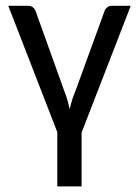

<svg xmlns="http://www.w3.org/2000/svg" viewBox="-20 -498 492 679"><path d="M268.6 -29.3V161.1H182.6V-30.8L9.3 -477.5H80.1Q89.8 -477.5 96.2 -472.2Q102.5 -466.8 105.5 -460L208 -174.3Q214.4 -158.7 218.8 -143.1Q223.1 -127.4 226.6 -111.8Q230 -127.4 234.6 -143.1Q239.3 -158.7 246.1 -174.3L350.1 -460Q353 -467.3 359.6 -472.4Q366.2 -477.5 374.5 -477.5H442.4Z"/></svg>

Font: Carlito
Style: Regular
Weight: 400
Designer: Lukasz Dziedzic
Foundry: tyPoland Lukasz Dziedzic
Version: Version 1.104